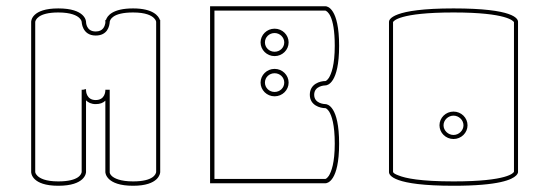

<svg xmlns="http://www.w3.org/2000/svg" viewBox="-20 -552 1762 616"><path d="M494 0V-482V-488H493C489 -500 472 -525 407 -525C341 -525 324 -501 320 -488H318V-478C316 -468 311 -451 287 -451C256 -451 256 -481 256 -482C256 -485 253 -525 167 -525C82 -525 80 -485 80 -482V0C80 3 82 44 167 44C253 44 256 3 256 0V-230C263 -223 273 -218 287 -218C301 -218 311 -222 318 -229V0C318 3 321 44 407 44C490 44 494 4 494 0ZM332 -481V-482C333 -488 340 -512 407 -512C448 -512 466 -502 474 -494C481 -487 481 -482 481 -482V0C480 6 473 30 407 30C366 30 346 20 338 12C331 5 332 0 332 0V-264H318V-262C318 -261 318 -231 287 -231C257 -231 256 -260 256 -262V-266C252 -266 249 -264 245 -264H242V0C241 6 234 30 167 30C126 30 108 20 100 12C93 5 93 0 93 0V-482C94 -487 101 -512 167 -512C208 -512 227 -502 235 -494C242 -487 242 -482 242 -482C242 -482 243 -438 287 -438C325 -438 331 -468 332 -481Z M892 -416C892 -399 878 -386 861 -386C844 -386 830 -399 830 -416C830 -433 844 -446 861 -446C878 -446 892 -432 892 -416ZM906 -416C906 -440 886 -460 861 -460C836 -460 816 -440 816 -416C816 -392 836 -372 861 -372C886 -372 906 -392 906 -416ZM892 -287C892 -270 878 -257 861 -257C844 -257 830 -270 830 -287C830 -304 844 -317 861 -317C878 -317 892 -304 892 -287ZM906 -287C906 -311 886 -331 861 -331C836 -331 816 -311 816 -287C816 -263 836 -243 861 -243C886 -243 906 -263 906 -287ZM1035 12C1028 22 1024 22 1024 22H668V-518H1024C1029 -516 1054 -505 1054 -405C1054 -343 1043 -315 1035 -302C1028 -292 1024 -292 1024 -292C1007 -292 974 -283 974 -248C974 -214 1007 -205 1024 -205C1025 -205 1030 -203 1036 -194C1044 -181 1054 -153 1054 -91C1054 -29 1043 -1 1035 12ZM1068 -91C1068 -212 1030 -218 1024 -218C1022 -218 988 -219 988 -248C988 -277 1022 -278 1024 -278C1030 -278 1068 -284 1068 -405C1068 -526 1030 -532 1024 -532H654V36H1024C1030 36 1068 30 1068 -91Z M1467 -150C1467 -133 1452 -119 1435 -119C1418 -119 1403 -133 1403 -150C1403 -167 1418 -181 1435 -181C1452 -181 1467 -167 1467 -150ZM1480 -150C1480 -174 1460 -194 1435 -194C1410 -194 1390 -174 1390 -150C1390 -126 1410 -106 1435 -106C1460 -106 1480 -126 1480 -150ZM1629 -1C1628 2 1611 30 1435 30C1329 30 1281 20 1259 11C1248 7 1243 4 1241 0V-1V-481C1242 -484 1260 -512 1435 -512C1608 -512 1627 -484 1629 -481ZM1636 11C1641 6 1642 2 1642 0V-482C1642 -492 1629 -525 1435 -525C1237 -525 1228 -489 1228 -482V0C1228 10 1241 44 1435 44C1582 44 1623 24 1636 11Z"/></svg>

Font: Platiipus Light
Style: Light
Weight: 400
Version: Version 001.000